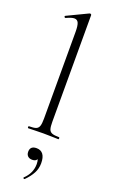

<svg xmlns="http://www.w3.org/2000/svg" viewBox="-189 -764 634 1079"><g transform="rotate(20 128.0 -224.5)"><path d="M41 -12Q70 -12 83 -17Q96 -22 101 -36.5Q106 -51 106 -81V-600Q106 -637 99 -653Q92 -669 74 -669Q58 -669 26 -654H24Q20 -654 18.5 -659Q17 -664 21 -665L144 -724Q146 -725 149 -725Q151 -725 153.5 -723Q156 -721 156 -718V-81Q156 -51 160.5 -37Q165 -23 178.5 -17.5Q192 -12 221 -12Q224 -12 224 -6Q224 0 221 0Q199 0 185 -1L131 -2L77 -1Q64 0 41 0Q38 0 38 -6Q38 -12 41 -12ZM177 160Q177 192 162.5 219.5Q148 247 120 275Q119 276 117 276Q114 276 112 272.5Q110 269 112 268Q155 228 155 173Q155 155 150 145Q144 159 122 159Q105 159 95.5 149.5Q86 140 86 124Q86 89 124 89Q150 89 163.5 107Q177 125 177 160Z"/></g></svg>

Font: Cormorant Infant Light
Style: Regular
Weight: 300
Designer: Christian Thalmann (Catharsis Fonts)
Version: Version 3.000